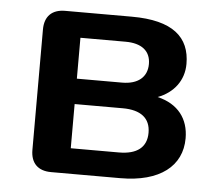

<svg xmlns="http://www.w3.org/2000/svg" viewBox="-42 -534 652 580"><g transform="rotate(5 284.0 -244.5)"><path d="M133 0H343C463 0 529 -53 529 -137C529 -196 497 -239 434 -254C482 -272 512 -311 512 -361C512 -442 460 -489 335 -489H133C93 -489 71 -467 71 -427V-62C71 -22 93 0 133 0ZM332 -77H186V-211H332C387 -211 416 -188 416 -144C416 -100 387 -77 332 -77ZM323 -288H186V-412H323C371 -412 399 -391 399 -351C399 -311 371 -288 323 -288Z"/></g></svg>

Font: SN Pro SemiBold
Style: Regular
Weight: 600
Designer: Tobias Whetton
Foundry: Supernotes
Version: Version 1.003;Glyphs 3.3 (3324)